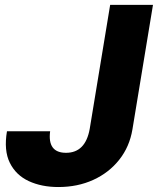

<svg xmlns="http://www.w3.org/2000/svg" viewBox="-20 -747 639 777"><path d="M425.8 -727.3H599.1L516 -223.7Q504.3 -153.1 462.5 -100.5Q420.8 -47.9 357.4 -19Q294 9.9 216.3 9.9Q148.4 9.9 96.6 -14Q44.7 -38 19.9 -87.9Q-5 -137.8 8.2 -215.9H182.9Q171.5 -128.6 247.2 -128.6Q325.6 -128.6 343 -225.1Z"/></svg>

Font: Inter UI Extra Bold
Style: Italic
Weight: 800
Italic angle: 9.39999°
Designer: Rasmus Andersson
Foundry: rsms
Version: 3.2;8d6f07862